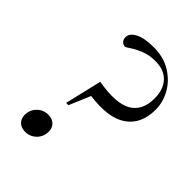

<svg xmlns="http://www.w3.org/2000/svg" viewBox="-213 -825 935 935"><g transform="rotate(45 254.0 -358.0)"><path d="M285.5 -725Q354.5 -725 404.2 -694.2Q454 -663.5 480.8 -615.8Q507.5 -568 507.5 -516Q507.5 -416.5 439.8 -369.8Q372 -323 238 -341.5L191.5 -231.5H175.5L220.5 -421.5Q349 -399.5 407 -433.2Q465 -467 465 -550Q465 -613.5 432.2 -648.2Q399.5 -683 339.5 -683Q296 -683 262.8 -669.2Q229.5 -655.5 209.2 -641.5Q189 -627.5 184.5 -627.5Q172 -627.5 162.8 -637Q153.5 -646.5 153.5 -662Q153.5 -689 187.5 -707Q221.5 -725 285.5 -725ZM155.5 -129.5Q182.5 -129.5 198.8 -113.8Q215 -98 215 -72Q215 -38 191.5 -14.2Q168 9.5 133.5 9.5Q106.5 9.5 90.2 -6.2Q74 -22 74 -47.5Q74 -82 97.5 -105.8Q121 -129.5 155.5 -129.5Z"/></g></svg>

Font: Newsreader 72pt
Style: Italic
Weight: 400
Italic angle: -17°
Designer: Hugues Gentile
Foundry: Production Type
Version: Version 1.003; ttfautohint (v1.8.3)